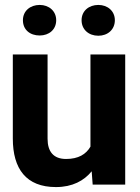

<svg xmlns="http://www.w3.org/2000/svg" viewBox="-20 -749 567 779"><path d="M32 -187C32 -64 86 10 207 10C274 10 321 -16 352 -54L356 0H488V-528H347V-154C329 -123 298 -104 248 -104C197 -104 173 -134 173 -186V-528H32ZM73 -667C73 -628 102 -605 141 -605C179 -605 208 -629 208 -667C208 -704 179 -729 141 -729C103 -729 73 -705 73 -667ZM311 -667C311 -629 340 -604 379 -604C417 -604 446 -629 446 -667C446 -704 417 -729 379 -729C341 -729 311 -705 311 -667Z"/></svg>

Font: Asimov Pro
Style: Bd
Weight: 700
Designer: Google
Version: Version 2.000980; 2014